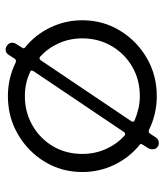

<svg xmlns="http://www.w3.org/2000/svg" viewBox="28 -582 573 668"><g transform="rotate(-90 314.0 -247.5)"><path d="M138 15Q129 9 129 -3Q129 -10 132 -16L145 -37Q151 -44 143 -49Q100 -84 75 -136Q50 -188 50 -247Q50 -319 85.5 -377.5Q121 -436 181 -471Q241 -506 314 -506Q346 -506 375.5 -499Q405 -492 431 -479Q433 -478 436 -478Q441 -478 444 -482L458 -504Q465 -514 476 -514Q483 -514 490 -509Q500 -502 500 -490Q500 -487 499 -484Q498 -481 496 -478L483 -457Q477 -450 485 -445Q528 -410 553 -358Q578 -306 578 -247Q578 -176 542.5 -117Q507 -58 447 -23Q387 12 314 12Q283 12 253 5Q223 -2 197 -15Q195 -16 192 -16Q187 -16 184 -12L170 9Q164 19 151 19Q143 19 138 15ZM177 -100Q179 -98 182 -98Q186 -98 189 -102L401 -417Q403 -421 403 -422Q403 -428 397 -429Q360 -447 314 -447Q258 -447 212 -420.5Q166 -394 139.5 -349Q113 -304 113 -247Q113 -203 130 -165Q147 -127 177 -100ZM314 -47Q371 -47 416.5 -73.5Q462 -100 488.5 -145.5Q515 -191 515 -247Q515 -291 498 -329Q481 -367 451 -394Q449 -396 446 -396Q442 -396 439 -392L227 -77Q225 -73 225 -72Q225 -67 230 -65Q249 -57 270.5 -52Q292 -47 314 -47Z"/></g></svg>

Font: Kiwi Maru Light
Style: Regular
Weight: 300
Designer: Hiroki-Chan
Version: Version 1.100